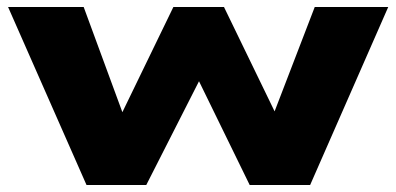

<svg xmlns="http://www.w3.org/2000/svg" viewBox="-20 -526 1127 546"><path d="M226 0 3 -506H218L328 -207L473 -506H617L762 -207H760L875 -506H1084L862 0H690L542 -303H550L396 0Z"/></svg>

Font: Nunito Sans 7pt Expanded Black
Style: Regular
Weight: 900
Width: 7
Designer: Vernon Adams
Foundry: Vernon Adams
Version: Version 3.101;gftools[0.9.27]